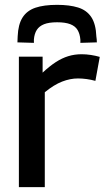

<svg xmlns="http://www.w3.org/2000/svg" viewBox="-20 -773 435 793"><path d="M156 -539V-473Q185 -500 210.5 -516.5Q236 -533 262 -541Q288 -549 317 -549Q336 -549 355.5 -546Q375 -543 392 -538L374 -439Q356 -444 337.5 -446.5Q319 -449 302 -449Q270 -449 236.5 -436Q203 -423 165 -392V0H58V-539ZM216 -753Q267 -753 302.5 -742Q338 -731 357 -702.5Q376 -674 378 -622Q379 -616 379.5 -610Q380 -604 380 -598L312 -596Q312 -600 312 -603Q312 -606 312 -609Q310 -633 300.5 -649Q291 -665 270.5 -673Q250 -681 216 -681Q182 -681 162 -673Q142 -665 132 -649.5Q122 -634 120 -610Q120 -606 120 -603Q120 -600 120 -596L52 -598Q52 -604 52.5 -610.5Q53 -617 53 -623Q55 -672 73 -700.5Q91 -729 126 -741Q161 -753 216 -753Z"/></svg>

Font: Georama ExtraCondensed Thin Medium
Style: Regular
Weight: 500
Version: Version 1.001